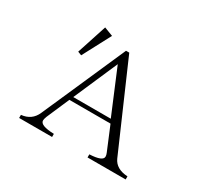

<svg xmlns="http://www.w3.org/2000/svg" viewBox="-154 -1055 1309 1227"><g transform="rotate(30 500.0 -442.0)"><path d="M486.8 -767.6H510.7L782.7 -143.1Q810.1 -81.5 896 -77.1V-54.2H614.7V-77.1Q711.9 -81.5 711.9 -116.2Q711.9 -127.9 706.1 -141.1L633.8 -314.9H330.1L257.8 -147.9Q250 -127.4 250 -117.2Q250 -80.1 353 -77.1V-54.2H109.9V-77.1Q186 -84.5 215.8 -152.3ZM483.9 -667 342.8 -342.8H619.6ZM296.9 -830.1 361.8 -805.2 252.9 -599.1 225.1 -609.9Z"/></g></svg>

Font: I.Ming
Style: Regular
Weight: 400
Designer: Ichiten Fonts Project
Version: Version 5.10 Mar 24, 2018